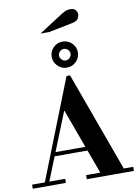

<svg xmlns="http://www.w3.org/2000/svg" viewBox="-140 -1314 995 1393"><g transform="rotate(-10 357.5 -618.0)"><path d="M493 -15 310 -516H306L300 -553L368 -763H394L666 -15ZM-15 0V-30H229V0ZM164 -204V-233H508V-204ZM383 0V-30H730V0ZM73 -15 368 -763H394L342 -604L106 -15ZM382 -822Q343 -822 314.5 -850.5Q286 -879 286 -918Q286 -958 314.5 -986Q343 -1014 382 -1014Q422 -1014 450.5 -986Q479 -958 479 -919Q479 -879 450.5 -850.5Q422 -822 382 -822ZM382 -875Q400 -875 412.5 -888Q425 -901 425 -918Q425 -935 412 -947.5Q399 -960 382 -960Q366 -960 353 -947.5Q340 -935 340 -918Q340 -902 352.5 -888.5Q365 -875 382 -875ZM236 -1099 397 -1203Q423 -1220 440 -1228Q457 -1236 479 -1236Q504 -1236 516.5 -1222Q529 -1208 529 -1190Q529 -1173 519 -1157Q509 -1141 476 -1134L299 -1099Z"/></g></svg>

Font: Libre Bodoni
Style: Bold
Weight: 700
Designer: Pablo Impallari, Rodrigo Fuenzalida
Foundry: Impallari Type
Version: Version 2.005;gftools[0.9.23]